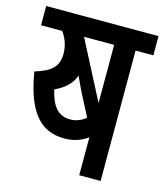

<svg xmlns="http://www.w3.org/2000/svg" viewBox="-97 -696 661 771"><g transform="rotate(15 233.5 -311.0)"><path d="M304 0H393V-542H467V-622H0V-542H88C106 -518 117 -487 117 -455C117 -402 90 -376 22 -356C48 -200 104 -127 207 -127C248 -127 279 -139 304 -158ZM304 -542V-300L185 -530C183 -534 181 -538 179 -542ZM210 -207C161 -207 133 -240 118 -307C159 -326 186 -351 198 -386C209 -362 219 -340 226 -326L275 -231C256 -216 235 -207 210 -207Z"/></g></svg>

Font: Noto Sans Devanagari ExtraCondensed Medium
Style: Regular
Weight: 500
Width: 2
Designer: Jelle Bosma - Monotype Design Team
Foundry: Monotype Imaging Inc.
Version: Version 2.004